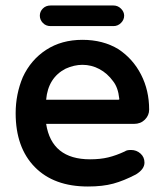

<svg xmlns="http://www.w3.org/2000/svg" viewBox="-20 -661 593 699"><path d="M125 -604Q125 -619 136 -630Q147 -641 164 -641H393Q409 -641 420.5 -629.5Q432 -618 432 -604Q432 -589 420.5 -577.5Q409 -566 393 -566H164Q147 -566 136 -577.5Q125 -589 125 -604ZM63 -380Q92 -443 148 -479.5Q204 -516 280 -516Q355 -516 411 -482Q464 -447 493.5 -389.5Q523 -332 523 -262Q523 -241 507.5 -225.5Q492 -210 468 -210H148Q168 -81 308 -81Q345 -81 374 -88Q403 -95 435 -110Q441 -115 457 -115Q477 -115 491.5 -102Q506 -89 506 -69Q506 -45 475 -26Q431 -3 392.5 7.5Q354 18 300 18Q176 18 106.5 -53Q37 -124 37 -249Q37 -318 63 -380ZM411 -298Q413 -298 414 -299Q415 -300 414 -303Q410 -342 392 -365Q371 -394 342 -409.5Q313 -425 280 -425Q250 -425 219 -411Q155 -378 148 -298Z"/></svg>

Font: 寒蝉全圆体 Bold
Style: Regular
Weight: 700
Designer: Warren2060
      Designed by Motoya company      

      [Varela Round]
      Joe Prince(Latin component); Avraham Cornf
Foundry: ChillType
Version: Version 3.200